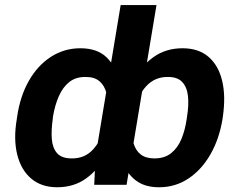

<svg xmlns="http://www.w3.org/2000/svg" viewBox="-20 -748 970 777"><path d="M881.8 -275.4 880.4 -265.6Q867.2 -185.1 831.3 -122.8Q795.4 -60.5 742.4 -25.4Q689.5 9.8 624 9.8Q573.7 9.8 540.5 -10.5Q507.3 -30.8 488 -67.4Q468.8 -104 461.4 -153.3Q454.1 -202.6 456.5 -260.7L459.5 -275.9Q482.4 -357.4 517.1 -419.7Q551.8 -481.9 601.6 -517.3Q651.4 -552.7 718.8 -552.7Q783.2 -552.7 823.5 -518.3Q863.8 -483.9 878.9 -421.6Q894 -359.4 881.8 -275.4ZM735.4 -265.6 736.8 -275.4Q744.6 -322.8 740.7 -359.1Q736.8 -395.5 717.3 -416.3Q697.8 -437 658.7 -436.5Q606.4 -437 571.5 -398.9Q536.6 -360.8 522 -296.9L513.2 -240.7Q511.7 -200.2 520 -169.9Q528.3 -139.6 549.1 -123.3Q569.8 -106.9 605 -106.9Q646 -106.9 672.6 -128.2Q699.2 -149.4 714.1 -185.3Q729 -221.2 735.4 -265.6ZM366.7 -116.2 468.3 -727.5H613.3L492.2 0H361.3ZM47.9 -265.6 49.3 -275.4Q61.5 -359.4 97.2 -421.6Q132.8 -483.9 186.5 -518.3Q240.2 -552.7 305.2 -552.7Q372.1 -552.7 409.9 -517.3Q447.8 -481.9 461.9 -419.7Q476.1 -357.4 472.2 -275.9L468.8 -260.7Q446.8 -183.1 412.1 -122.1Q377.4 -61 328.1 -25.6Q278.8 9.8 211.4 9.8Q147.5 9.8 106.2 -25.4Q64.9 -60.5 49.6 -122.8Q34.2 -185.1 47.9 -265.6ZM194.3 -275.4 193.4 -265.6Q187 -221.2 189.7 -185.3Q192.4 -149.4 210.9 -128.2Q229.5 -106.9 270.5 -106.9Q323.2 -106.4 356.7 -143.3Q390.1 -180.2 406.7 -240.7L416 -296.9Q419.4 -339.4 411.1 -370.8Q402.8 -402.3 382.1 -419.7Q361.3 -437 326.2 -436.5Q287.1 -437 260.7 -416.3Q234.4 -395.5 218.3 -359.1Q202.1 -322.8 194.3 -275.4Z"/></svg>

Font: Inter 28pt
Style: Bold Italic
Weight: 700
Italic angle: -9.3988°
Designer: Rasmus Andersson
Foundry: rsms
Version: Version 4.001;git-66647c0bb